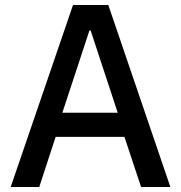

<svg xmlns="http://www.w3.org/2000/svg" viewBox="-20 -753 729 773"><path d="M138 0H23L274 -733H416L666 0H548L481 -202H204ZM340 -630 231 -299H454L345 -630Z"/></svg>

Font: IBM Plex Sans JP Medm
Style: Regular
Weight: 500
Designer: Mike Abbink; Paul van der Laan; Pieter van Rosmalen; Wujin Sim; Yejin Wi; Jinhee Kim; Boomi Park; Yona Kim; Kichan Ma
Foundry: Sandoll Inc.
Version: Version 1.002